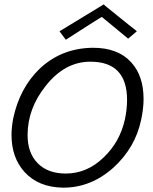

<svg xmlns="http://www.w3.org/2000/svg" viewBox="-20 -852 703 884"><path d="M630 -301Q603 -172 502 -80Q398 13 269 12Q157 10 93 -60Q33 -126 33 -231Q33 -266 41 -308Q71 -447 162 -535Q262 -630 406 -632Q523 -633 585 -564Q641 -502 641 -396Q641 -353 630 -301ZM555 -302Q565 -348 565 -392Q565 -568 396 -568Q278 -568 190 -456Q107 -352 107 -230Q107 -148 153.5 -100.5Q200 -53 283 -53Q382 -53 459 -129Q532 -199 555 -302ZM610 -708 570 -674 449 -774Q446 -774 283 -669L254 -708L458 -832Q457 -831 474 -817.5Q491 -804 534 -769Q554 -753 575 -736Q596 -719 603 -714Z"/></svg>

Font: GFS Neohellenic Rg
Style: Italic
Weight: 400
Italic angle: -12°
Designer: Takis Katsoulidis and George D. Matthiopoulos
Foundry: Takis Katsoulidis and George D. Matthiopoulos
Version: Version 1.0